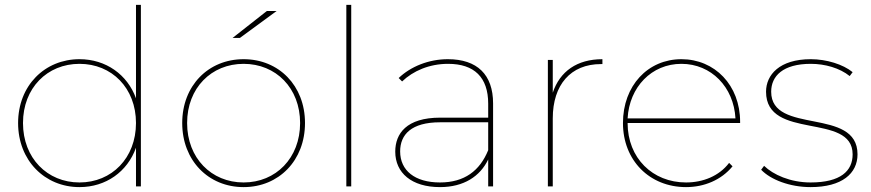

<svg xmlns="http://www.w3.org/2000/svg" viewBox="-20 -762 3563 785"><path d="M305 -16C173 -16 74 -116 74 -259C74 -402 173 -501 305 -501C437 -501 536 -402 536 -259C536 -116 437 -16 305 -16ZM556 -742H536V-360C501 -457 413 -520 305 -520C163 -520 54 -412 54 -259C54 -106 163 3 305 3C413 3 501 -60 536 -158V0H556Z M976 3C1120 3 1227 -106 1227 -259C1227 -412 1120 -520 976 -520C832 -520 725 -412 725 -259C725 -106 832 3 976 3ZM976 -16C844 -16 745 -116 745 -259C745 -402 844 -501 976 -501C1108 -501 1207 -402 1207 -259C1207 -116 1108 -16 976 -16ZM961 -607 1111 -717H1071L931 -607Z M1416 0V-742H1396V0Z M1976 -148C1942 -64 1879 -16 1779 -16C1676 -16 1616 -65 1616 -143C1616 -212 1662 -262 1779 -262H1976ZM1779 3C1876 3 1943 -41 1976 -110V0H1996V-339C1996 -457 1931 -520 1811 -520C1733 -520 1659 -490 1610 -443L1624 -429C1669 -472 1735 -501 1812 -501C1919 -501 1976 -446 1976 -338V-281H1780C1642 -281 1596 -216 1596 -142C1596 -55 1663 3 1779 3Z M2240 -278C2240 -415 2313 -500 2437 -500H2443V-520C2339 -520 2269 -470 2240 -383V-517H2220V0H2240Z M2546 -278C2553 -406 2644 -501 2766 -501C2888 -501 2980 -406 2987 -278ZM2785 3C2859 3 2929 -26 2975 -82L2961 -96C2920 -42 2854 -16 2785 -16C2648 -16 2546 -116 2546 -259H3006V-264C3006 -414 2902 -520 2766 -520C2629 -520 2527 -412 2527 -259C2527 -106 2636 3 2785 3Z M3294 3C3423 3 3486 -53 3486 -131C3486 -326 3133 -209 3133 -387C3133 -451 3181 -501 3295 -501C3353 -501 3413 -484 3454 -451L3466 -467C3427 -499 3359 -520 3295 -520C3167 -520 3112 -456 3112 -387C3112 -186 3466 -304 3466 -131C3466 -63 3417 -16 3294 -16C3211 -16 3141 -48 3104 -84L3092 -68C3131 -27 3210 3 3294 3Z"/></svg>

Font: Montserrat-Alt1 Thin
Style: Regular
Weight: 100
Designer: Differentunic
Foundry: Differentunic
Version: Version 7.222